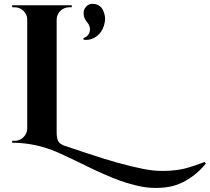

<svg xmlns="http://www.w3.org/2000/svg" viewBox="-20 -727 1069 978"><path d="M406.7 -524.4 404.3 -532.2Q431.2 -542 437 -566.9Q442.9 -591.8 422.4 -615.7Q407.2 -633.3 405.8 -655.8Q404.3 -678.2 419.4 -693.8Q436.5 -711.9 465.1 -706.1Q493.7 -700.2 505.4 -673.3Q518.6 -645 514.2 -616.9Q509.8 -588.9 495.6 -566.9Q481.4 -544.9 457.3 -533Q433.1 -521 406.7 -524.4ZM1022 98.1 1028.8 106Q998 143.6 962.9 169.4Q927.7 195.3 893.3 209.5Q858.9 223.6 819.3 227.8Q779.8 231.9 744.1 229.2Q708.5 226.6 666 215.8Q623.5 205.1 588.9 192.4Q554.2 179.7 510.7 160.6Q467.3 141.6 435.1 125.7Q402.8 109.9 360.4 89.4Q317.9 68.8 289.6 56.2Q168.5 0 42 0V-9.8H54.7Q80.6 -9.8 99.4 -28.1Q118.2 -46.4 118.7 -72.8V-627Q118.2 -653.8 99.4 -671.9Q80.6 -689.9 54.7 -689.9H42V-700.2H345.7L345.2 -689.9H333Q306.6 -689.9 287.8 -671.9Q269 -653.8 268.6 -627V-52.7Q268.6 -22.9 276.6 -7.8Q284.7 7.3 310.5 16.1Q428.2 55.7 501.7 78.9Q575.2 102.1 645 119.1Q714.8 136.2 757.1 140.9Q799.3 145.5 846.9 142.3Q894.5 139.2 932.1 128.7Q969.7 118.2 1022 98.1Z"/></svg>

Font: Cinzel Decorative Bold
Style: Regular
Weight: 700
Designer: Natanael Gama
Version: Version 1.001;PS 001.001;hotconv 1.0.56;makeotf.lib2.0.21325